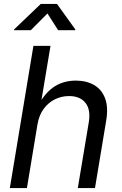

<svg xmlns="http://www.w3.org/2000/svg" viewBox="-20 -962 626 982"><path d="M171.4 -324.2 117.7 0H30.3L150.9 -727.5H238.3L185.5 -411.1H169.4Q194.8 -461.9 225.1 -492.2Q255.4 -522.5 291 -536.1Q326.7 -549.8 367.2 -549.8Q421.9 -549.8 461.2 -527.1Q500.5 -504.4 517.6 -458.7Q534.7 -413.1 522.9 -343.8L465.8 0H377.9L434.1 -336.4Q444.8 -400.9 417.2 -435.8Q389.6 -470.7 333 -470.7Q294.4 -470.7 260.5 -453.9Q226.6 -437 202.9 -404.5Q179.2 -372.1 171.4 -324.2ZM137.7 -807.6H51.8L52.2 -811.5L188.5 -941.9H271.5L365.2 -811.5L364.3 -807.6H277.3L222.7 -893.1Z"/></svg>

Font: Inter 16pt
Style: Italic
Weight: 400
Italic angle: -9.3988°
Version: Version 4.001;git-66647c0bb